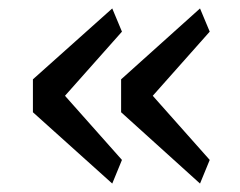

<svg xmlns="http://www.w3.org/2000/svg" viewBox="-20 -489 568 455"><path d="M454 -54 267 -223V-301L454 -469L477 -414L342 -262L477 -110ZM246 -54 58 -223V-301L246 -469L269 -414L134 -262L269 -110Z"/></svg>

Font: PlemolJP
Style: Regular
Weight: 400
Monospace: yes
Version: v2.0.4; ttfautohint (v1.8.4.7-5d5b-dirty) -l 6 -r 45 -G 200 